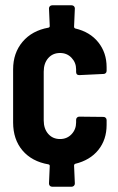

<svg xmlns="http://www.w3.org/2000/svg" viewBox="-20 -710 447 729"><path d="M384.8 -440.9Q384.8 -435.5 381.3 -432.4Q377.9 -429.2 373 -429.2L280.8 -424.8Q269 -424.8 269 -437V-446.8Q269 -472.2 251.7 -490.5Q234.4 -508.8 208 -508.8Q180.2 -508.8 163.1 -489.3Q146 -469.7 146 -438V-252.9Q146 -221.2 163.1 -201.7Q180.2 -182.1 208 -182.1Q234.4 -182.1 251.7 -200.4Q269 -218.8 269 -245.1V-254.9Q269 -260.3 272.5 -263.7Q275.9 -267.1 280.8 -267.1L373 -266.1Q377.9 -266.1 381.3 -262.7Q384.8 -259.3 384.8 -253.9V-235.8Q384.8 -179.7 353.3 -140.6Q321.8 -101.6 265.1 -87.9Q261.2 -85.9 261.2 -82L264.2 -13.2Q264.2 -7.8 260.5 -4.4Q256.8 -1 252 -1H178.2Q172.9 -1 169.4 -4.4Q166 -7.8 166 -13.2L168.9 -80.1Q168.9 -84.5 164.1 -85.9Q101.1 -96.7 65.4 -138.7Q29.8 -180.7 29.8 -245.1V-446.8Q29.8 -508.8 65.7 -551.3Q101.6 -593.8 164.1 -605Q168.9 -606.4 168.9 -610.8L166 -678.2Q166 -683.1 169.4 -686.5Q172.9 -689.9 178.2 -689.9H252Q257.3 -689.9 260.7 -686.5Q264.2 -683.1 264.2 -678.2L261.2 -607.9Q261.2 -604 265.1 -602.1Q321.8 -588.9 353.3 -549.3Q384.8 -509.8 384.8 -455.1Z"/></svg>

Font: Barlow Condensed SemiBold
Style: Regular
Weight: 600
Width: 3
Designer: Jeremy Tribby
Foundry: Tribby Type
Version: Version 1.422;hotconv 1.0.109;makeotfexe 2.5.65596